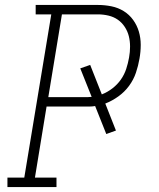

<svg xmlns="http://www.w3.org/2000/svg" viewBox="-20 -755 640 775"><path d="M10 0V-38H78L187 -697H124V-735H375Q403 -735 430 -729.5Q457 -724 479.5 -710Q502 -696 517.5 -674.5Q533 -653 540.5 -627.5Q548 -602 548 -574Q548 -546 543 -518Q538 -489 528.5 -461Q519 -433 501 -408.5Q483 -384 458 -366Q433 -348 405 -337L448 -228L409 -214L364 -327Q353 -325 342.5 -325Q332 -325 321 -325H168L121 -38H208V0ZM175 -363H321Q328 -363 335 -363Q342 -363 350 -364L304 -479L344 -493L391 -374Q414 -383 434 -398.5Q454 -414 468 -434Q482 -454 489.5 -477Q497 -500 501 -523Q505 -545 505 -567Q505 -589 500 -609Q495 -629 483.5 -646.5Q472 -664 455.5 -675.5Q439 -687 418 -692Q397 -697 375 -697H230Z"/></svg>

Font: Iosevka Curly Slab XLtExObl
Style: Regular
Weight: 200
Width: 7
Italic angle: -9°
Monospace: yes
Designer: Belleve Invis
Foundry: Belleve Invis
Version: Version 11.0.0; ttfautohint (v1.8.3)